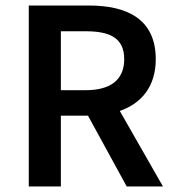

<svg xmlns="http://www.w3.org/2000/svg" viewBox="-20 -674 639 694"><path d="M200 -561H290C380 -561 429 -535 429 -460C429 -386 380 -348 290 -348H200ZM569 0 413 -273C491 -300 543 -361 543 -460C543 -606 438 -654 302 -654H84V0H200V-256H298L438 0Z"/></svg>

Font: Source Code Pro Semibold
Style: Regular
Weight: 600
Monospace: yes
Designer: Paul D. Hunt
Foundry: Adobe Systems Incorporated
Version: Version 1.017;PS 1.000;hotconv 1.0.70;makeotf.lib2.5.5900